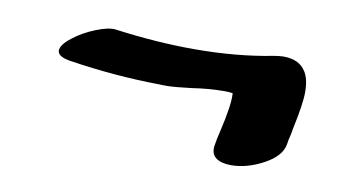

<svg xmlns="http://www.w3.org/2000/svg" viewBox="-38 -423 676 372"><g transform="rotate(10 300.0 -236.5)"><path d="M431 -124Q412 -124 401.5 -131.5Q391 -139 393 -155Q395 -169 399 -185Q412 -240 410 -262Q404 -263 391 -263Q364 -263 331 -258Q324 -257 303.5 -255Q283 -253 268 -254Q179 -255 89 -269Q64 -273 64 -285Q64 -296 83 -311Q102 -326 127 -336Q152 -346 166 -344Q248 -333 321 -333Q405 -333 476 -347Q488 -349 495 -349Q526 -349 539 -328Q548 -314 548 -288Q548 -265 537 -214Q536 -206 534 -198.5Q532 -191 531 -183Q527 -159 494.5 -141.5Q462 -124 431 -124Z"/></g></svg>

Font: Sedgwick Ave Display
Style: Regular
Weight: 400
Designer: Kevin Burke, Pedro Vergani
Foundry: Google, Inc.
Version: Version 1.000